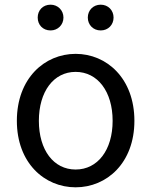

<svg xmlns="http://www.w3.org/2000/svg" viewBox="-20 -787 646 820"><path d="M303 13C436 13 554 -91 554 -271C554 -452 436 -557 303 -557C170 -557 52 -452 52 -271C52 -91 170 13 303 13ZM303 -63C209 -63 146 -146 146 -271C146 -396 209 -480 303 -480C397 -480 461 -396 461 -271C461 -146 397 -63 303 -63ZM196 -657C227 -657 251 -681 251 -712C251 -743 227 -767 196 -767C163 -767 141 -743 141 -712C141 -681 163 -657 196 -657ZM410 -657C442 -657 465 -681 465 -712C465 -743 442 -767 410 -767C378 -767 355 -743 355 -712C355 -681 378 -657 410 -657Z"/></svg>

Font: Source Han Sans KR
Style: Regular
Weight: 400
Designer: Ryoko NISHIZUKA 西塚涼子 (kana, bopomofo & ideographs); Paul D. Hunt (Latin, Greek & Cyrillic); Sandoll Communications 산돌커뮤니
Foundry: Adobe
Version: Version 2.004;hotconv 1.0.118;makeotfexe 2.5.65603